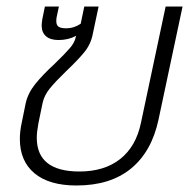

<svg xmlns="http://www.w3.org/2000/svg" viewBox="-20 -555 593 590"><path d="M41 -128Q41 -152 47 -179L59 -238Q66 -269 88.5 -297Q111 -325 148 -359Q180 -390 195 -407.5Q210 -425 213 -442L214 -445Q190 -432 160 -432Q135 -432 121.5 -443.5Q108 -455 108 -477Q108 -482 110 -496L118 -535H161L154 -502Q153 -497 153 -490Q153 -478 160 -473Q167 -468 184 -468Q207 -468 228 -482L239 -535H283L265 -450Q259 -419 239 -394.5Q219 -370 182 -335Q150 -304 133 -283Q116 -262 111 -239L98 -176Q93 -149 93 -132Q93 -28 224 -28Q301 -28 349.5 -66.5Q398 -105 413 -177L489 -535H541L467 -187Q446 -89 382.5 -37Q319 15 215 15Q131 15 86 -22.5Q41 -60 41 -128Z"/></svg>

Font: Prompt ExtraLight
Style: Italic
Weight: 275
Italic angle: -12°
Designer: Katatrad Team
Foundry: CadsonDemak
Version: Version 1.000